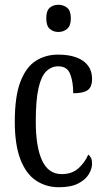

<svg xmlns="http://www.w3.org/2000/svg" viewBox="-20 -775 437 805"><path d="M227 10Q173 10 131 -18Q89 -46 65.5 -107Q42 -168 42 -265Q42 -372 66 -433.5Q90 -495 131 -520.5Q172 -546 223 -546Q291 -546 328.5 -519.5Q366 -493 366 -444Q366 -410 347.5 -397Q329 -384 287 -384Q287 -431 274.5 -464Q262 -497 224 -497Q196 -497 174.5 -476.5Q153 -456 141.5 -406Q130 -356 130 -266Q130 -159 156.5 -102Q183 -45 239 -45Q282 -45 309.5 -70Q337 -95 350 -127Q358 -121 362 -112Q366 -103 366 -89Q366 -68 352.5 -45Q339 -22 308.5 -6Q278 10 227 10ZM225 -641Q203 -641 188.5 -654Q174 -667 174 -698Q174 -730 188.5 -742.5Q203 -755 225 -755Q246 -755 261.5 -742.5Q277 -730 277 -698Q277 -667 261.5 -654Q246 -641 225 -641Z"/></svg>

Font: Noto Serif Hebrew ExtraCondensed
Style: Regular
Weight: 400
Width: 2
Designer: Monotype Design Team
Foundry: Monotype Imaging Inc.
Version: Version 2.004; ttfautohint (v1.8.4.7-5d5b)